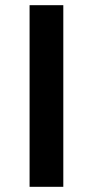

<svg xmlns="http://www.w3.org/2000/svg" viewBox="-20 -720 359 740"><path d="M94 0V-700H224V0Z"/></svg>

Font: MOST Montserrat SemiBold
Style: Regular
Weight: 600
Designer: Julieta Ulanovsky
Foundry: Julieta Ulanovsky
Version: Version 8.000;March 11, 2024;FontCreator 15.0.0.2926 64-bit